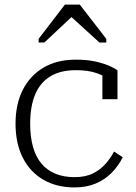

<svg xmlns="http://www.w3.org/2000/svg" viewBox="-20 -808 596 840"><path d="M306 -33Q354 -33 387 -49.5Q420 -66 442.5 -92Q465 -118 479 -145L517 -120Q498 -82 468.5 -52Q439 -22 398.5 -5Q358 12 306 12Q228 12 170 -21.5Q112 -55 80 -117.5Q48 -180 48 -267Q48 -352 79.5 -414.5Q111 -477 170 -512Q229 -547 312 -547Q364 -547 401.5 -538Q439 -529 462.5 -518Q486 -507 494 -500V-374H428V-489Q438 -487 445.5 -483.5Q453 -480 457 -475Q461 -470 462 -465.5Q463 -461 460 -456Q440 -475 403 -488Q366 -501 312 -501Q244 -501 199.5 -473.5Q155 -446 133.5 -394Q112 -342 112 -267Q112 -209 124.5 -165Q137 -121 161.5 -92Q186 -63 222.5 -48Q259 -33 306 -33ZM329 -788H264L149 -638V-622H174L316 -755L270 -754L415 -622H445V-638Z"/></svg>

Font: Roboto Serif ExtraLight
Style: Regular
Weight: 250
Version: Version 1.007